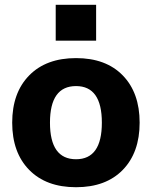

<svg xmlns="http://www.w3.org/2000/svg" viewBox="-20 -773 635 803"><path d="M213 -603V-753H382V-603ZM102 -457.5Q173 -530 298 -530Q423 -530 493.5 -457.5Q564 -385 564 -260Q564 -135 493.5 -62.5Q423 10 298 10Q173 10 102 -62.5Q31 -135 31 -260Q31 -385 102 -457.5ZM298 -107Q406 -107 406 -260Q406 -413 298 -413Q189 -413 189 -260Q189 -107 298 -107Z"/></svg>

Font: M PLUS 1p ExtraBold
Style: Regular
Weight: 800
Version: Version 1.062